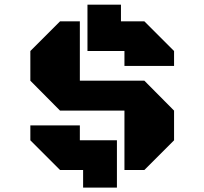

<svg xmlns="http://www.w3.org/2000/svg" viewBox="-20 -741 891 837"><path d="M522.5 -453.6V-518.6H361.3V-720.7H507.3V-647.9H609.4L738.8 -518.6V-453.6ZM522.5 0V-258.8H241.7L112.3 -389.2V-518.6L241.7 -647.9H328.1V-389.2H609.4L738.8 -258.8V-129.4L609.4 0ZM342.3 76.7V0H241.7L112.3 -129.4V-194.3H328.1V-129.4H489.7V76.7Z"/></svg>

Font: Black Ops One
Style: Regular
Weight: 400
Designer: James Grieshaber, Eben Sorkin
Foundry: Sorkin Type Co.
Version: Version 1.004; ttfautohint (v1.8.4.7-5d5b)